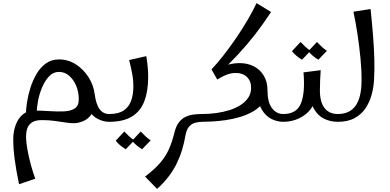

<svg xmlns="http://www.w3.org/2000/svg" viewBox="-20 -781 2500 1231"><path d="M102 400Q83 308 74 240Q65 172 65 112Q65 61 81 19Q97 -23 126.5 -47.5Q156 -72 194 -72Q246 -72 297.5 -68.5Q349 -65 391.5 -67Q434 -69 459.5 -86Q485 -103 485 -143Q485 -192 468 -232Q451 -272 422.5 -296Q394 -320 358 -320Q322 -320 295.5 -292.5Q269 -265 251 -223Q233 -181 224.5 -138Q216 -95 216 -63L146 -45Q146 -79 153 -124.5Q160 -170 175 -218Q190 -266 214.5 -307.5Q239 -349 274.5 -374.5Q310 -400 358 -400Q418 -400 467 -368Q516 -336 548 -285.5Q580 -235 587 -178Q589 -169 589.5 -160Q590 -151 590 -141Q590 -83 568 -50.5Q546 -18 514 -4.5Q482 9 452 9Q429 9 397.5 4Q366 -1 328.5 -6Q291 -11 249 -11Q206 -11 184 4.5Q162 20 154.5 43.5Q147 67 147 93Q147 114 150.5 142Q154 170 161 204.5Q168 239 179 279.5Q190 320 206 365ZM680 0Q643 0 606 -19Q569 -38 545 -82Q521 -126 521 -202L587 -178Q596 -111 619 -80.5Q642 -50 680 -50L700 -25Z M680 0V-50Q740 -50 773.5 -73Q807 -96 821 -136Q835 -176 835 -226Q835 -270 827 -311.5Q819 -353 808 -396L918 -421Q924 -383 927 -352Q930 -321 930 -287Q930 -197 905.5 -132.5Q881 -68 826 -34Q771 0 680 0ZM786 176Q768 165 751 151Q734 137 722 121L777 62Q792 78 807 92Q822 106 841 119ZM891 176Q873 165 856 151Q839 137 827 121L882 62Q897 78 912 92Q927 106 946 119Z M987 430 910 351Q972 304 1007.5 262.5Q1043 221 1063.5 174.5Q1084 128 1099 67Q1109 27 1127 3.5Q1145 -20 1169 -31.5Q1193 -43 1220.5 -46.5Q1248 -50 1276 -50L1296 -25L1276 0Q1254 0 1231.5 6Q1209 12 1192.5 30.5Q1176 49 1169 88Q1161 134 1147.5 179Q1134 224 1113 267Q1092 310 1061 351Q1030 392 987 430Z M1366 -292 1336 -336Q1373 -375 1413.5 -427Q1454 -479 1493.5 -536.5Q1533 -594 1567 -652Q1601 -710 1625 -761L1718 -704Q1666 -625 1615 -559.5Q1564 -494 1504.5 -430Q1445 -366 1366 -292ZM1276 0V-50Q1320 -50 1365 -56Q1410 -62 1450 -74.5Q1490 -87 1521.5 -107Q1553 -127 1571.5 -154.5Q1590 -182 1590 -218Q1590 -263 1561.5 -289Q1533 -315 1484 -313Q1435 -311 1373 -271L1336 -336L1395 -350Q1457 -376 1511.5 -376.5Q1566 -377 1607 -356Q1648 -335 1671.5 -295.5Q1695 -256 1695 -202L1669 -128Q1646 -92 1606 -68.5Q1566 -45 1519 -31Q1472 -17 1425 -10.5Q1378 -4 1338.5 -2Q1299 0 1276 0ZM1796 0Q1757 0 1719 -19Q1681 -38 1656.5 -82Q1632 -126 1632 -202H1695Q1695 -126 1723.5 -88Q1752 -50 1796 -50L1816 -25Z M1796 0V-50Q1881 -50 1909 -117Q1937 -184 1926 -317L2036 -331Q2034 -298 2032.5 -266Q2031 -234 2031 -202L2003 -172Q2003 -123 1974 -84Q1945 -45 1898 -22.5Q1851 0 1796 0ZM2146 0Q2100 0 2059.5 -19Q2019 -38 1993.5 -82Q1968 -126 1968 -202H2031Q2031 -126 2061 -88Q2091 -50 2146 -50L2166 -25ZM1916 -398Q1898 -409 1881 -423Q1864 -437 1852 -453L1907 -512Q1922 -496 1937 -482Q1952 -468 1971 -455ZM2021 -398Q2003 -409 1986 -423Q1969 -437 1957 -453L2012 -512Q2027 -496 2042 -482Q2057 -468 2076 -455Z M2146 0V-50Q2221 -50 2259 -102Q2297 -154 2298 -260Q2299 -326 2291.5 -404.5Q2284 -483 2272 -562Q2260 -641 2246 -706L2356 -723Q2366 -628 2372 -549.5Q2378 -471 2380 -403Q2382 -335 2378 -269Q2376 -224 2363.5 -176.5Q2351 -129 2325 -89Q2299 -49 2255 -24.5Q2211 0 2146 0Z"/></svg>

Font: Marhey Light Light
Style: Regular
Weight: 300
Version: Version 1.000